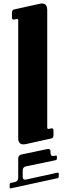

<svg xmlns="http://www.w3.org/2000/svg" viewBox="-20 -800 362 1066"><path d="M242.2 -744.1C242.2 -744.6 242.2 -745.1 242.2 -745.6C242.2 -746.6 242.2 -747.6 242.2 -748.5C242.2 -749.5 242.2 -750 241.7 -751C241.7 -752.4 241.7 -753.9 241.2 -754.9C241.2 -756.8 240.7 -758.8 240.2 -760.7C239.7 -761.2 239.7 -762.2 239.7 -762.7C239.3 -763.7 239.3 -764.2 238.8 -764.6C238.8 -765.1 238.3 -765.6 238.3 -765.6C238.3 -766.1 238.3 -766.6 237.8 -766.6C237.3 -768.1 235.8 -770.5 234.9 -771.5C234.4 -772 234.4 -772 234.4 -772.5C233.9 -772.5 233.9 -772.9 232.9 -773.4C231.9 -774.4 231 -775.4 230 -775.9L229.5 -776.4C228.5 -776.9 227.5 -777.3 226.1 -778.3C225.1 -778.3 224.1 -778.8 223.1 -779.3C222.7 -779.3 222.7 -779.3 222.2 -779.3C221.7 -779.3 221.7 -779.8 221.2 -779.8C220.2 -779.8 219.2 -780.3 218.3 -780.3C217.8 -780.3 217.3 -780.3 216.8 -780.3C216.8 -780.3 216.3 -780.3 215.8 -780.3C215.3 -780.3 215.3 -780.3 214.8 -780.3C214.4 -780.3 213.9 -780.3 213.4 -780.3C213.4 -780.3 212.9 -780.3 212.4 -780.3C211.9 -780.3 211.4 -780.3 211.4 -780.3C210.9 -780.3 210.4 -780.3 210 -780.3C209.5 -780.3 209 -780.3 208.5 -780.3C208.5 -780.3 208 -780.3 207.5 -780.3C205.1 -779.8 202.1 -779.3 199.2 -778.8L60.5 -748H59.6C59.1 -747.6 58.6 -747.6 57.1 -747.1C56.2 -746.6 55.2 -746.6 53.7 -745.6C53.2 -745.1 52.7 -744.6 51.8 -744.1C50.8 -743.2 49.8 -742.7 49.3 -741.7V-741.2C47.9 -739.3 46.9 -736.3 46.4 -732.9C46.4 -731.9 46.4 -731.4 46.4 -730.5V-703.6C46.4 -702.6 46.4 -702.1 46.4 -701.2C46.9 -699.2 46.9 -697.8 47.9 -695.8C48.8 -694.3 49.8 -692.9 52.2 -691.9C53.7 -691.4 55.7 -690.9 57.6 -691.4H58.1C58.6 -691.4 59.1 -691.4 59.6 -691.9H60.5L71.3 -694.3H71.8C77.6 -695.3 80.6 -692.9 81.1 -688C81.1 -687 81.1 -687 81.1 -686.5V-34.7C81.1 -34.2 81.1 -33.7 81.1 -33.2C81.1 -30.8 81.1 -28.3 81.5 -26.4C81.5 -25.9 81.5 -25.4 81.5 -24.9C81.5 -24.9 81.5 -24.4 82 -23.9C82 -22.9 82 -22.5 82 -21.5C82.5 -19 83.5 -17.1 84 -15.1C84 -14.6 84.5 -14.2 84.5 -14.2C85 -13.2 85.4 -12.2 85.9 -11.2C85.9 -10.7 85.9 -10.7 86.9 -9.8C86.9 -8.8 88.9 -6.3 89.8 -5.9C90.3 -5.4 90.8 -4.9 90.8 -4.4C93.3 -2.9 95.7 -1.5 98.1 -0.5C98.6 0 99.6 0 100.1 0.5C100.6 0.5 100.6 0.5 101.1 0.5C101.6 0.5 101.6 1 102.1 1C102.5 1 102.5 1 103 1C104 1.5 105 1.5 106.4 1.5C106.9 1.5 107.9 1.5 108.4 1.5C109.4 1.5 109.9 1.5 110.8 1.5C111.3 1.5 111.8 1.5 111.8 1.5C113.8 1.5 115.2 1.5 117.2 1C117.7 1 118.2 1 118.7 1C119.1 1 119.1 1 119.6 1C120.1 1 120.6 0.5 121.1 0.5C122.1 0.5 123 0 124 0L262.7 -30.8C263.2 -30.8 263.2 -30.8 263.7 -30.8C264.2 -31.2 264.2 -31.2 264.6 -31.2C264.6 -31.2 265.1 -31.2 266.1 -31.7C267.1 -31.7 267.6 -32.2 268.6 -32.7C269 -33.2 269.5 -33.2 270 -33.7H270.5C271 -34.2 271.5 -34.7 272 -35.2C272.5 -35.6 272.5 -35.6 272.9 -35.6V-36.1C273.4 -36.6 273.4 -36.6 273.9 -37.1V-37.6C274.4 -38.1 274.4 -38.1 274.9 -38.6V-39.1C275.4 -40 275.9 -40.5 275.9 -42L276.4 -42.5V-43.5C276.4 -43.5 276.4 -43.9 276.9 -45.9C276.9 -46.4 276.9 -46.4 276.9 -46.9V-75.2C276.9 -75.7 276.9 -75.7 276.9 -76.2C276.9 -76.7 276.9 -76.7 276.9 -78.1C276.9 -78.6 276.4 -79.6 276.4 -80.6V-81.1C275.9 -81.1 275.9 -81.5 275.9 -81.5V-82C275.9 -82.5 275.4 -83 274.9 -84C274.4 -84.5 274.4 -84.5 273.4 -85.9C272.9 -85.9 272.5 -86.4 271.5 -86.9C271.5 -86.9 271 -86.9 270.5 -86.9C270.5 -87.4 270 -87.4 269.5 -87.4C269 -87.4 268.6 -87.4 268.1 -87.4H267.1C266.6 -87.4 266.1 -87.4 265.6 -87.4C265.1 -87.4 264.6 -87.4 264.6 -87.4C264.2 -87.4 264.2 -87.4 263.7 -86.9C263.2 -86.9 263.2 -86.9 262.7 -86.9L252 -84.5C251 -84.5 250.5 -84 250 -84C249.5 -84 249.5 -84 248.5 -84C248.5 -84 248 -84 247.1 -84.5H246.6C246.1 -84.5 246.1 -84.5 246.1 -84.5L245.6 -85C245.1 -85.4 244.6 -85.4 243.7 -86.4C243.7 -86.4 243.2 -86.9 243.2 -87.4C243.2 -87.9 242.7 -87.9 242.7 -88.4V-88.9C242.7 -88.9 242.7 -88.9 242.7 -89.4L242.2 -89.8V-90.3C242.2 -91.3 242.2 -91.3 242.2 -91.3C242.2 -91.8 242.2 -91.8 242.2 -92.3ZM40.5 245.6C35.6 246.6 33.7 244.6 33.7 239.7V224.1C33.7 219.2 35.6 216.3 40.5 215.3L62 210.9C74.7 208.5 81.1 200.2 81.1 187V81.1C81.1 67.9 86.9 60.5 100.1 57.6L241.7 27.8C254.4 25.4 260.7 30.3 260.7 43V50.3C260.7 63 266.6 67.9 279.8 65.4L288.6 64C293.5 63 295.9 64.9 295.9 69.8V80.1C295.9 85 293.5 88.4 288.6 89.4L125 123.5C112.3 126 106 133.8 106 147V181.6C106 194.3 112.3 199.7 125 196.8L298.8 158.7C303.7 157.7 306.2 160.2 306.2 165V180.2C306.2 185.1 303.7 188.5 298.8 189.5Z"/></svg>

Font: QTS-Omar 
Style: Regular
Weight: 400
Designer: Mohammed Abd El khaliq
Foundry: QafType Studio
Version: Version 1.001